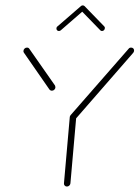

<svg xmlns="http://www.w3.org/2000/svg" viewBox="-20 -696 520 716"><path d="M253 -269.3Q257.8 -269.3 261.1 -265.7Q264.4 -262.2 264.1 -257L242.6 -12.2Q241.9 -7 238.1 -3.7Q234.4 -0.4 229.6 -0.4Q224.4 -0.4 221.3 -3.9Q218.1 -7.4 218.5 -12.2L240 -257Q240.4 -261.9 244.1 -265.6Q247.8 -269.3 253 -269.3ZM186.7 -371.1Q186.7 -365.6 182.8 -361.7Q178.9 -357.8 173.7 -357.8Q168.1 -357.8 164.4 -362.2L69.3 -499.3Q67.4 -501.9 67.4 -505.2Q67.4 -510.7 71.3 -514.6Q75.2 -518.5 80.4 -518.5Q86.7 -518.5 89.3 -514.1L185.2 -377Q186.7 -373.3 186.7 -371.1ZM468.9 -518.5Q473.7 -518.5 476.9 -515.6Q480 -512.6 480 -507.8Q480 -503 477 -499.3L261.1 -251.5Q256.7 -247 251.1 -247Q246.3 -247 243.1 -250.2Q240 -253.3 240 -258.1Q240 -261.9 243 -266.3L459.6 -514.1Q462.6 -518.5 468.9 -518.5ZM288.5 -675.9Q292.6 -675.9 295.2 -673.3Q297.8 -670.7 297.8 -666.7Q297.8 -662.2 294.1 -658.9L206.7 -583Q203.7 -580.4 199.6 -580.4Q195.6 -580.4 193 -583Q190.4 -585.6 190.4 -589.6Q190.4 -594.8 194.1 -597.4L281.9 -673.3Q284.4 -675.9 288.5 -675.9ZM295.6 -673 368.9 -597.4Q371.1 -595.2 371.1 -591.9Q371.1 -587 368 -583.7Q364.8 -580.4 360.4 -580.4Q356.3 -580.4 354.1 -583L280.7 -658.5Z"/></svg>

Font: 26F Galaxy Sans Thin
Style: Italic
Weight: 100
Italic angle: -4.99998°
Designer: C₂₉H₂₅N₃O₅
Version: Version 1.200